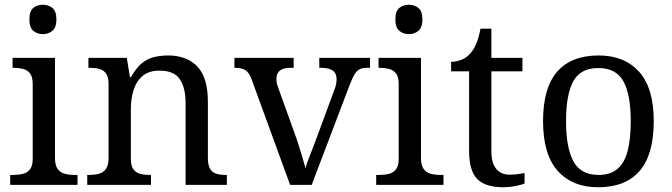

<svg xmlns="http://www.w3.org/2000/svg" viewBox="-20 -780 2833 810"><path d="M23 0V-42H36Q58 -42 76.5 -46.5Q95 -51 106.5 -65.5Q118 -80 118 -109V-426Q118 -456 106.5 -470.5Q95 -485 76.5 -489.5Q58 -494 36 -494H33V-536H212V-114Q212 -83 223 -67.5Q234 -52 253 -47Q272 -42 294 -42H307V0ZM161 -636Q137 -636 120.5 -650Q104 -664 104 -698Q104 -733 120.5 -746.5Q137 -760 161 -760Q184 -760 201 -746.5Q218 -733 218 -698Q218 -664 201 -650Q184 -636 161 -636Z M348 0V-42H356Q379 -42 397.5 -47Q416 -52 427 -67.5Q438 -83 438 -114V-426Q438 -456 427 -470.5Q416 -485 398 -489.5Q380 -494 358 -494H353V-536H515L528 -455H533Q554 -493 577.5 -512.5Q601 -532 629 -539Q657 -546 689 -546Q768 -546 812.5 -499.5Q857 -453 857 -350V-114Q857 -83 866.5 -67.5Q876 -52 893 -47Q910 -42 932 -42H937V0H763V-345Q763 -410 738.5 -446Q714 -482 653 -482Q608 -482 581.5 -459.5Q555 -437 543.5 -400Q532 -363 532 -320V-109Q532 -80 543 -65.5Q554 -51 572 -46.5Q590 -42 612 -42H617V0Z M1043 -441Q1036 -462 1026.5 -473.5Q1017 -485 1003.5 -489.5Q990 -494 969 -494V-536H1219V-494H1206Q1176 -494 1161 -482.5Q1146 -471 1146 -446Q1146 -438 1148 -429Q1150 -420 1154 -409L1222 -220Q1231 -196 1240 -167.5Q1249 -139 1256.5 -113.5Q1264 -88 1269 -70Q1274 -91 1290 -131Q1306 -171 1319 -207L1391 -402Q1396 -414 1398 -425.5Q1400 -437 1400 -445Q1400 -471 1383.5 -482.5Q1367 -494 1334 -494H1327V-536H1541V-494H1529Q1510 -494 1497.5 -488Q1485 -482 1475 -465Q1465 -448 1453 -416L1295 0H1204Z M1567 0V-42H1580Q1602 -42 1620.5 -46.5Q1639 -51 1650.5 -65.5Q1662 -80 1662 -109V-426Q1662 -456 1650.5 -470.5Q1639 -485 1620.5 -489.5Q1602 -494 1580 -494H1577V-536H1756V-114Q1756 -83 1767 -67.5Q1778 -52 1797 -47Q1816 -42 1838 -42H1851V0ZM1705 -636Q1681 -636 1664.5 -650Q1648 -664 1648 -698Q1648 -733 1664.5 -746.5Q1681 -760 1705 -760Q1728 -760 1745 -746.5Q1762 -733 1762 -698Q1762 -664 1745 -650Q1728 -636 1705 -636Z M2104 10Q2028 10 1993.5 -24.5Q1959 -59 1959 -145V-479H1883V-519Q1901 -519 1923 -526.5Q1945 -534 1961 -551Q1978 -569 1989 -595Q2000 -621 2007 -659H2053V-536H2184V-479H2053V-142Q2053 -91 2074 -67Q2095 -43 2129 -43Q2147 -43 2162 -45Q2177 -47 2193 -50V-6Q2180 0 2154 5Q2128 10 2104 10Z M2503 10Q2395 10 2333 -59Q2271 -128 2271 -269Q2271 -409 2330.5 -477.5Q2390 -546 2506 -546Q2614 -546 2676 -477.5Q2738 -409 2738 -269Q2738 -128 2678.5 -59Q2619 10 2503 10ZM2505 -42Q2555 -42 2585 -67.5Q2615 -93 2628 -144Q2641 -195 2641 -269Q2641 -381 2610 -437Q2579 -493 2504 -493Q2429 -493 2398.5 -437Q2368 -381 2368 -269Q2368 -157 2399 -99.5Q2430 -42 2505 -42Z"/></svg>

Font: Noto Serif Bengali
Style: Regular
Weight: 400
Designer: Juan Bruce, Universal Thirst, Indian Type Foundry and the Monotype Design Team.
Foundry: Monotype Imaging Inc.
Version: Version 2.003